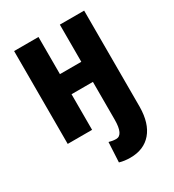

<svg xmlns="http://www.w3.org/2000/svg" viewBox="-180 -630 856 946"><g transform="rotate(-30 248.5 -157.0)"><path d="M187 -528.3V-316.9H308.6V-528.3H446.8V19.5Q445.8 112.8 402.6 163.1Q359.4 213.4 282.7 213.4Q248.5 213.4 221.2 205.1L227.1 92.3Q248 98.6 267.6 98.6Q308.6 98.6 308.6 11.7V-202.6H187V0H48.3V-528.3Z"/></g></svg>

Font: MAUL Condensed Bold
Style: Condensed Bold
Weight: 700
Designer: MAUL
Version: Version 1.0; 2020; ttfautohint (v1.8.3)